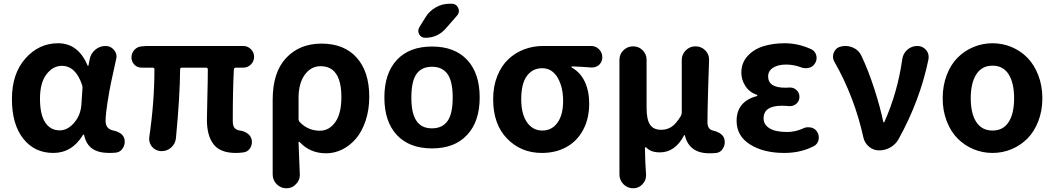

<svg xmlns="http://www.w3.org/2000/svg" viewBox="-20 -806 5649 1029"><path d="M265.6 13.7Q165 13.7 104.5 -63Q43.9 -139.6 43.9 -275.4Q43.9 -411.1 116.2 -492.7Q188.5 -574.2 291 -574.2Q399.4 -574.2 449.2 -455.1Q450.2 -453.1 452.1 -453.1Q454.1 -453.1 454.1 -455.1L460.9 -489.3Q466.8 -519.5 490.7 -539.6Q514.6 -559.6 545.9 -559.6Q574.2 -559.6 590.8 -538.1Q604.5 -522.5 604.5 -502.9Q604.5 -497.1 602.5 -489.3Q584 -407.2 574.7 -361.8Q565.4 -316.4 555.7 -254.4Q545.9 -192.4 545.9 -158.2Q545.9 -116.2 584 -107.4Q640.6 -95.7 647.5 -58.6Q648.4 -51.8 648.4 -45.9Q648.4 -28.3 638.7 -12.7Q627 7.8 603.5 11.7Q585 13.7 565.4 13.7Q507.8 13.7 474.6 -9.3Q441.4 -32.2 430.7 -83Q429.7 -85 427.7 -85Q425.8 -85 424.8 -83Q366.2 13.7 265.6 13.7ZM299.8 -107.4Q341.8 -107.4 376.5 -147Q411.1 -186.5 416 -242.2L421.9 -331.1Q422.9 -341.8 419.9 -350.6Q385.7 -453.1 311.5 -453.1Q263.7 -453.1 229 -407.7Q194.3 -362.3 194.3 -277.3Q194.3 -192.4 222.2 -149.9Q250 -107.4 299.8 -107.4Z M1243.2 13.7Q1161.1 13.7 1125 -32.2Q1088.9 -78.1 1088.9 -164.1Q1088.9 -182.6 1091.3 -281.7Q1093.8 -380.9 1093.8 -433.6Q1093.8 -443.4 1084 -443.4H955.1Q945.3 -443.4 945.3 -433.6Q944.3 -290 922.9 -65.4Q919.9 -35.2 896.5 -14.6Q875 3.9 846.7 3.9Q844.7 3.9 841.8 3.9Q812.5 2 793.9 -20.5Q779.3 -39.1 779.3 -62.5Q779.3 -67.4 780.3 -73.2Q807.6 -259.8 807.6 -433.6Q808.6 -443.4 797.9 -443.4H739.3Q715.8 -443.4 700.2 -459.5Q684.6 -475.6 684.6 -498Q684.6 -521.5 700.2 -538.6Q715.8 -555.7 739.3 -557.6L766.6 -559.6H1283.2Q1307.6 -559.6 1324.7 -542.5Q1341.8 -525.4 1341.8 -501.5Q1341.8 -477.5 1324.7 -460.4Q1307.6 -443.4 1283.2 -443.4H1244.1Q1234.4 -443.4 1233.4 -433.6Q1227.5 -328.1 1227.5 -157.2Q1227.5 -131.8 1236.8 -120.6Q1246.1 -109.4 1265.6 -106.4Q1289.1 -103.5 1307.1 -90.3Q1325.2 -77.1 1329.1 -55.7Q1330.1 -49.8 1330.1 -44.9Q1330.1 -27.3 1320.3 -11.7Q1307.6 7.8 1285.2 10.7Q1264.6 13.7 1243.2 13.7Z M1441.4 128.9V-271.5Q1441.4 -418.9 1513.7 -495.6Q1585.9 -572.3 1703.1 -572.3Q1824.2 -572.3 1891.6 -497.1Q1959 -421.9 1959 -287.1Q1959 -217.8 1939.5 -159.2Q1919.9 -100.6 1887.7 -63Q1855.5 -25.4 1814 -4.9Q1772.5 15.6 1727.5 15.6Q1641.6 15.6 1585.9 -44.9Q1584 -46.9 1581.5 -45.9Q1579.1 -44.9 1580.1 -42Q1586.9 125 1586.9 131.8Q1586.9 160.2 1566.4 180.7Q1545.9 203.1 1515.1 203.1Q1484.4 203.1 1462.9 181.2Q1441.4 159.2 1441.4 128.9ZM1694.3 -105.5Q1744.1 -105.5 1776.9 -151.4Q1809.6 -197.3 1809.6 -285.2Q1809.6 -451.2 1698.2 -451.2Q1646.5 -451.2 1613.3 -405.3Q1580.1 -359.4 1580.1 -281.2V-168Q1580.1 -158.2 1586.9 -151.4Q1630.9 -105.5 1694.3 -105.5Z M2212.9 -157.2Q2239.3 -118.2 2294.9 -118.2Q2350.6 -118.2 2378.4 -157.2Q2406.2 -196.3 2406.2 -283.2Q2406.2 -370.1 2378.4 -409.2Q2350.6 -448.2 2294.9 -448.2Q2239.3 -448.2 2211.9 -409.2Q2184.6 -370.1 2184.6 -283.2Q2184.6 -196.3 2212.9 -157.2ZM2483.4 -83Q2417 -10.7 2295.4 -10.7Q2173.8 -10.7 2106.9 -82.5Q2040 -154.3 2040 -283.7Q2040 -413.1 2106.9 -484.9Q2173.8 -556.6 2295.4 -556.6Q2417 -556.6 2483.9 -484.9Q2550.8 -413.1 2550.8 -283.7Q2550.8 -154.3 2483.4 -83ZM2400.4 -786.1Q2424.8 -786.1 2435.5 -763.7Q2439.5 -754.9 2439.5 -747.1Q2439.5 -733.4 2429.7 -722.7L2369.1 -653.3Q2325.2 -603.5 2259.8 -603.5Q2237.3 -603.5 2226.6 -622.1Q2221.7 -631.8 2221.7 -640.6Q2221.7 -650.4 2227.5 -660.2L2260.7 -713.9Q2281.2 -747.1 2315.9 -766.6Q2350.6 -786.1 2389.6 -786.1Z M2883.8 13.7Q2772.5 13.7 2697.8 -63Q2623 -139.6 2623 -274.4Q2623 -343.8 2645.5 -399.4Q2668 -455.1 2705.6 -489.7Q2743.2 -524.4 2790.5 -542Q2837.9 -559.6 2890.6 -559.6H3147.5Q3172.9 -559.6 3190.4 -542Q3208 -524.4 3208 -499Q3208 -474.6 3190.4 -458Q3173.8 -444.3 3153.3 -444.3Q3150.4 -444.3 3147.5 -444.3Q3101.6 -448.2 3045.9 -450.2Q3043 -450.2 3043 -447.8Q3043 -445.3 3044.9 -443.4Q3089.8 -418.9 3113.8 -368.7Q3137.7 -318.4 3137.7 -251Q3137.7 -169.9 3105 -109.4Q3072.3 -48.8 3015.1 -17.6Q2958 13.7 2883.8 13.7ZM2885.7 -440.4Q2834 -440.4 2803.7 -398.9Q2773.4 -357.4 2773.4 -274.4Q2773.4 -195.3 2804.2 -150.9Q2835 -106.4 2886.2 -106.4Q2937.5 -106.4 2967.8 -148.4Q2998 -190.4 2998 -265.1Q2998 -339.8 2968.3 -390.1Q2938.5 -440.4 2885.7 -440.4Z M3374 203.1Q3342.8 203.1 3321.3 181.2Q3299.8 159.2 3299.8 128.9V-485.4Q3299.8 -515.6 3321.3 -536.6Q3342.8 -557.6 3373 -557.6Q3403.3 -557.6 3424.3 -536.6Q3445.3 -515.6 3445.3 -485.4V-227.5Q3445.3 -165 3463.9 -137.7Q3482.4 -110.4 3523.4 -110.4Q3555.7 -110.4 3580.1 -127Q3604.5 -143.6 3628.9 -184.6Q3633.8 -192.4 3633.8 -203.1V-484.4Q3633.8 -514.6 3655.3 -536.1Q3676.8 -557.6 3707.5 -557.6Q3738.3 -557.6 3759.8 -536.1Q3780.3 -515.6 3780.3 -486.3Q3780.3 -483.4 3777.3 -396.5Q3775.4 -336.9 3774.4 -302.7Q3773.4 -268.6 3772.5 -224.6Q3771.5 -180.7 3771.5 -150.4Q3771.5 -113.3 3800.8 -106.4Q3857.4 -92.8 3863.3 -55.7Q3864.3 -49.8 3864.3 -43.9Q3864.3 -26.4 3854.5 -10.7Q3842.8 10.7 3819.3 13.7Q3802.7 15.6 3782.2 15.6Q3672.9 15.6 3650.4 -81.1Q3649.4 -82 3647.9 -82Q3646.5 -82 3646.5 -81.1Q3598.6 10.7 3516.6 10.7Q3467.8 10.7 3443.4 -15.6Q3441.4 -17.6 3439 -16.6Q3436.5 -15.6 3436.5 -13.7Q3437.5 65.4 3442.4 128.9Q3442.4 131.8 3442.4 134.8Q3442.4 161.1 3423.8 180.7Q3403.3 203.1 3374 203.1Z M4182.6 13.7Q4072.3 13.7 4000 -31.7Q3927.7 -77.1 3927.7 -158.2Q3927.7 -261.7 4036.1 -291Q4039.1 -292 4039.1 -294.4Q4039.1 -296.9 4036.1 -297.9Q3996.1 -311.5 3974.6 -345.2Q3953.1 -378.9 3953.1 -416Q3953.1 -468.8 3986.3 -505.4Q4019.5 -542 4070.8 -558.1Q4122.1 -574.2 4185.5 -574.2Q4258.8 -574.2 4328.1 -542Q4348.6 -532.2 4354.5 -509.8Q4356.4 -502 4356.4 -495.1Q4356.4 -480.5 4348.6 -467.8Q4337.9 -448.2 4315.4 -442.4Q4305.7 -440.4 4297.9 -440.4Q4284.2 -440.4 4272.5 -445.3Q4234.4 -460 4192.4 -460Q4149.4 -460 4123 -442.9Q4096.7 -425.8 4096.7 -396.5Q4096.7 -335.9 4188.5 -335.9Q4198.2 -335.9 4210.9 -336.9Q4212.9 -336.9 4214.8 -336.9Q4234.4 -336.9 4249 -323.2Q4264.6 -308.6 4264.6 -287.1Q4264.6 -265.6 4249 -251Q4234.4 -237.3 4214.8 -237.3Q4212.9 -237.3 4210.9 -237.3Q4187.5 -239.3 4170.9 -239.3Q4072.3 -239.3 4072.3 -171.9Q4072.3 -137.7 4104.5 -118.2Q4136.7 -98.6 4198.2 -98.6Q4241.2 -98.6 4283.2 -117.2Q4295.9 -124 4310.5 -124Q4318.4 -124 4325.2 -123Q4347.7 -118.2 4359.4 -99.6Q4368.2 -85 4368.2 -69.3Q4368.2 -63.5 4367.2 -57.6Q4362.3 -34.2 4342.8 -23.4Q4272.5 13.7 4182.6 13.7Z M4795.9 -60.5Q4780.3 -32.2 4752 -16.1Q4723.6 0 4691.4 0Q4661.1 0 4637.7 -19.5Q4614.3 -39.1 4607.4 -68.4Q4559.6 -286.1 4452.1 -474.6Q4444.3 -488.3 4444.3 -502.9Q4444.3 -513.7 4449.2 -525.4Q4460 -550.8 4486.3 -556.6Q4499 -559.6 4510.7 -559.6Q4531.2 -559.6 4551.8 -550.8Q4583 -537.1 4596.7 -506.8Q4633.8 -428.7 4665.5 -330.6Q4697.3 -232.4 4713.9 -152.3Q4713.9 -150.4 4716.3 -150.4Q4718.8 -150.4 4719.7 -152.3Q4790 -309.6 4815.4 -487.3Q4819.3 -518.6 4842.3 -539.1Q4865.2 -559.6 4896.5 -559.6Q4924.8 -559.6 4943.4 -538.1Q4957 -521.5 4957 -501Q4957 -495.1 4956.1 -488.3Q4911.1 -268.6 4795.9 -60.5Z M5032.2 -279.3Q5032.2 -346.7 5053.7 -403.3Q5075.2 -460 5112.3 -497.1Q5149.4 -534.2 5197.8 -554.2Q5246.1 -574.2 5299.3 -574.2Q5352.5 -574.2 5400.9 -554.2Q5449.2 -534.2 5485.8 -497.1Q5522.5 -460 5544.4 -403.3Q5566.4 -346.7 5566.4 -279.3Q5566.4 -211.9 5544.4 -155.8Q5522.5 -99.6 5485.8 -63Q5449.2 -26.4 5400.9 -6.3Q5352.5 13.7 5299.3 13.7Q5246.1 13.7 5197.8 -6.3Q5149.4 -26.4 5112.8 -63Q5076.2 -99.6 5054.2 -155.8Q5032.2 -211.9 5032.2 -279.3ZM5415 -279.3Q5415 -361.3 5385.7 -407.7Q5356.4 -454.1 5299.3 -454.1Q5242.2 -454.1 5212.4 -407.7Q5182.6 -361.3 5182.6 -279.3Q5182.6 -197.3 5212.4 -151.9Q5242.2 -106.4 5299.3 -106.4Q5356.4 -106.4 5385.7 -151.9Q5415 -197.3 5415 -279.3Z"/></svg>

Font: Gen Jyuu GothicX Bold
Style: Bold
Weight: 700
Designer: Ryoko NISHIZUKA (kana &amp; ideographs); Paul D. Hunt (Latin, Greek &amp; Cyrillic); Wenlong ZHANG (bopomofo); Sandoll C
Version: Version 1.058.20140828